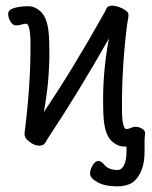

<svg xmlns="http://www.w3.org/2000/svg" viewBox="-20 -503 540 680"><path d="M427 -46Q436 -46 449 -52Q462 -57 478 -50Q494 -43 494 -31L492 -11V34Q492 104 456 138Q435 157 393.5 157Q352 157 325.5 142.5Q299 128 299 112.5Q299 97 308.5 82Q318 67 328 67Q338 67 349 80Q364 99 396 99Q411 99 419.5 81.5Q428 64 428 34V16H421Q395 16 374 -5Q348 -30 346 -104Q341 -238 366 -367Q258 -177 158 -26Q149 -13 142 0Q135 13 120 13Q101 13 83 -2Q68 -13 67 -26V-32Q89 -204 88 -350Q88 -381 84 -400Q80 -419 73 -419Q66 -419 56 -416Q46 -413 36 -413Q26 -413 17.5 -426Q9 -439 9 -454Q9 -469 31.5 -475Q54 -481 79.5 -481Q105 -481 126 -460Q152 -435 154 -361Q159 -231 135 -106Q236 -255 348 -455Q350 -457 357 -473Q362 -483 377 -483Q387 -483 400.5 -478.5Q414 -474 424.5 -466.5Q435 -459 435 -452Q435 -442 433.5 -435.5Q432 -429 430 -415Q411 -264 412 -115Q412 -84 416 -65Q420 -46 427 -46Z"/></svg>

Font: Moon Stars Kai HW
Style: Regular
Weight: 400
Designer: GuiWonder
Version: Version 1.101